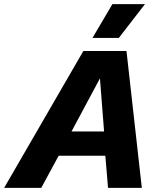

<svg xmlns="http://www.w3.org/2000/svg" viewBox="-75 -906 766 926"><path d="M-55 0 327 -660H535L609 0H446L433 -155H208L124 0ZM270 -272H427L407 -528ZM467 -886H624L498 -723H371Z"/></svg>

Font: Work Sans
Style: Bold Italic
Weight: 700
Italic angle: -13°
Designer: Wei Huang
Foundry: Wei Huang
Version: Version 2.010; ttfautohint (v1.8.3)